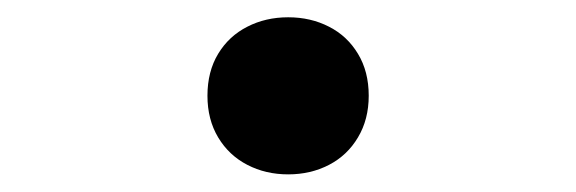

<svg xmlns="http://www.w3.org/2000/svg" viewBox="-20 -437 660 220"><path d="M217.7 -327.3Q217.7 -355.1 230 -375.4Q242.3 -395.7 263.4 -406.4Q284.4 -417.2 310.2 -417.2Q336 -417.2 357 -406.4Q378 -395.7 390.2 -375.3Q402.5 -355 402.5 -327.3Q402.5 -300.2 390.2 -279.6Q378 -259 357 -248.1Q336 -237.2 310.2 -237.2Q284.4 -237.2 263.4 -248.1Q242.3 -259 230 -279.5Q217.7 -300 217.7 -327.3Z"/></svg>

Font: Monaspace Neon Var ExtraLight
Style: Regular
Weight: 200
Designer: Riley Cran and the Lettermatic Team
Version: Version 1.200 (Monaspace Neon Var)